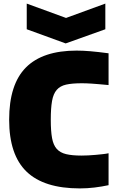

<svg xmlns="http://www.w3.org/2000/svg" viewBox="-20 -1036 657 1070"><path d="M425 14Q225 14 128 -79.5Q31 -173 31 -369Q31 -566 124.5 -660Q218 -754 407 -754Q442 -754 483.5 -750.5Q525 -747 585 -739V-562Q552 -565 529.5 -567Q507 -569 490.5 -570Q474 -571 461.5 -571.5Q449 -572 436 -572Q382 -572 348.5 -564.5Q315 -557 296 -535Q277 -513 270 -473Q263 -433 263 -369Q263 -306 270 -267Q277 -228 296 -206.5Q315 -185 348.5 -177Q382 -169 434 -169Q451 -169 472 -170Q493 -171 514 -173Q535 -175 553.5 -177Q572 -179 585 -182V-4Q548 4 507 9Q466 14 425 14ZM129 -1016 348 -936 567 -1016V-873L346 -794L129 -873Z"/></svg>

Font: Plata Sans Black
Style: Regular
Weight: 900
Designer: Pablo Impallari, Andres Torresi, & Cristiano Sobral
Foundry: Pablo Impallari, Andres Torresi, & Cristiano Sobral
Version: Version 1.00;December 28, 2019;FontCreator 12.0.0.2547 64-bi